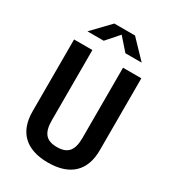

<svg xmlns="http://www.w3.org/2000/svg" viewBox="-224 -1059 1068 1189"><g transform="rotate(30 310.0 -464.0)"><path d="M310 -99.5C228.5 -99.5 200.5 -143 200.5 -229V-730H69.5V-215.5C69.5 -70 151.5 11.5 310 11.5C468.5 11.5 550.5 -70 550.5 -215.5V-730H419.5V-229C419.5 -143 391.5 -99.5 310 -99.5ZM116 -815H232.5L310 -903L387.5 -815H504L384 -940H236Z"/></g></svg>

Font: Monaspace Neon SemiBold
Style: Regular
Weight: 600
Designer: Riley Cran & the Lettermatic Team
Foundry: Lettermatic
Version: Version 1.200 (Monaspace Neon)